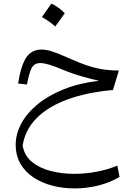

<svg xmlns="http://www.w3.org/2000/svg" viewBox="-20 -698 762 1068"><path d="M80.6 -233.4Q96.2 -332.5 125.5 -377.4Q154.8 -422.4 212.4 -422.4Q236.8 -422.4 269.8 -411.9Q302.7 -401.4 359.4 -376Q424.3 -346.7 472.2 -331.5Q520 -316.4 560.3 -311Q600.6 -305.7 641.1 -305.7L608.4 -197.3Q464.8 -184.6 357.2 -145.5Q249.5 -106.4 184.8 -42Q120.1 22.5 106 111.3Q115.2 167.5 157.2 202.1Q199.2 236.8 261.5 252.9Q323.7 269 392.6 269Q456.5 269 519.5 256.8Q582.5 244.6 632.8 223.1L645 286.1Q592.3 317.9 526.9 334Q461.4 350.1 394.5 350.1Q330.6 350.1 272 335Q213.4 319.8 167.2 289.6Q121.1 259.3 94.2 213.6Q67.4 168 67.4 106.4Q67.4 47.4 98.1 -10.3Q128.9 -67.9 188.5 -117.2Q248 -166.5 334.2 -201.2Q420.4 -235.8 530.8 -249Q496.1 -255.9 439.2 -272Q382.3 -288.1 327.1 -311Q278.3 -331.5 250 -339.4Q221.7 -347.2 204.1 -347.2Q172.4 -347.2 157.5 -322Q142.6 -296.9 129.9 -228ZM265.1 -677.7Q299.8 -664.6 340.3 -624.5Q314 -586.4 287.1 -550.8Q270.5 -565.9 251.7 -579.1Q232.9 -592.3 212.9 -603Q226.6 -621.6 239 -639.9Q251.5 -658.2 265.1 -677.7Z"/></svg>

Font: Pinar-FD Regular
Style: FD-Regular
Weight: 400
Designer: Amin Abedi
Version: Version 3.000